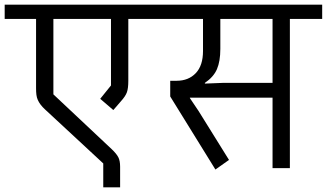

<svg xmlns="http://www.w3.org/2000/svg" viewBox="-40 -718 1396 820"><path d="M401 -20 153 -250Q141 -261 133.5 -271Q126 -281 121.5 -291Q117 -301 115.5 -313Q114 -325 114 -341V-637H-20V-698H642V-637H508V-373Q508 -341 502 -324Q496 -307 476 -285L444 -248L388 -296L434 -353V-637H188V-315L437 -81Q458 -61 465.5 -46Q473 -31 473 -6V82H401Z M687 -306V-373H714Q765 -373 796 -405.5Q827 -438 827 -500V-637H602V-698H1336V-637H1198V0H1124V-301H771V-299L808 -244L938 -35L880 6ZM835 -361 911 -364H1124V-637H901V-509Q901 -456 886.5 -422.5Q872 -389 835 -364Z"/></svg>

Font: IBM Plex Sans Devanagari
Style: Regular
Weight: 400
Designer: Mike Abbink, Paul van der Laan, Pieter van Rosmalen, Erin McLaughlin
Foundry: Bold Monday
Version: Version 1.1